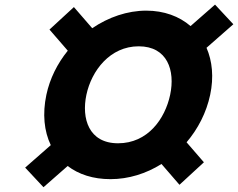

<svg xmlns="http://www.w3.org/2000/svg" viewBox="-20 -821 1026 828"><path d="M859.3 -121.1 784.6 -207.4C834 -265.3 870.1 -335.5 886.4 -412.2C902.5 -488.1 895.6 -557.5 870.6 -614.9L986.3 -716.4L907.3 -801.1L801.8 -708.6C752.9 -750.7 687.3 -775.1 610.8 -775.1C529.5 -775.1 448 -747.1 377.7 -699.3L298.7 -790.5L193.4 -693.5L272.3 -602.4C227.8 -547.5 195 -482.6 180 -412.2C162.6 -330 170.2 -255.2 199 -195.1L88.5 -98.2L167.5 -13.6L271.8 -105.1C319.1 -69 381.5 -48.4 456.3 -48.4C534.6 -48.4 610.4 -72.4 676.4 -113.8L754 -24.1ZM352.6 -412.2C374.8 -516.7 454.8 -621.3 578.1 -621.3C702.2 -621.3 736.1 -516.7 713.8 -412.2C691.6 -307.6 616.7 -203.1 489.2 -203.1C362.5 -203.1 330.9 -310.2 352.6 -412.2Z"/></svg>

Font: Hussar Nova
Style: 76
Weight: 700
Foundry: Cannot Into Space Fonts
Version: Version 0.99